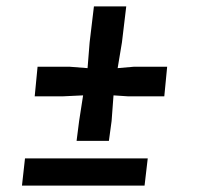

<svg xmlns="http://www.w3.org/2000/svg" viewBox="-20 -583 620 603"><path d="M220.5 -140.5 228.5 -203 241 -283.5 178 -280.5H89L98 -373.5H197.5L255 -369L261.5 -450L275 -563H376.5L363 -450L349.5 -369L401.5 -373.5H505L496 -280.5H381.5L336.5 -283.5L330.5 -203L322 -140.5ZM49 0 58.5 -85.5H444L434 0Z"/></svg>

Font: Merriweather 24pt SemiCondensed Black
Style: Italic
Weight: 900
Width: 4
Italic angle: -7.8°
Designer: Eben Sorkin
Foundry: Eben Sorkin
Version: Version 2.101